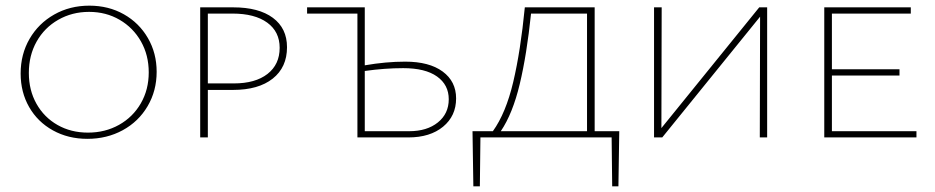

<svg xmlns="http://www.w3.org/2000/svg" viewBox="-20 -486 3307 679"><path d="M53 -226Q53 -294 84.5 -348.5Q116 -403 171.5 -434.5Q227 -466 296 -466Q364 -466 418 -435.5Q472 -405 503 -351.5Q534 -298 534 -232Q534 -165 502 -110.5Q470 -56 414 -25.5Q358 5 289 5Q221 5 167 -25Q113 -55 83 -107.5Q53 -160 53 -226ZM506 -230Q506 -291 478.5 -339.5Q451 -388 403 -416Q355 -444 295 -444Q235 -444 186 -416Q137 -388 109.5 -339Q82 -290 82 -228Q82 -167 109 -119Q136 -71 183.5 -44Q231 -17 291 -17Q352 -17 401 -44.5Q450 -72 478 -120.5Q506 -169 506 -230Z M995 -319Q995 -248 944.5 -208Q894 -168 804 -168H715V0H688V-460H805Q895 -460 945 -423Q995 -386 995 -319ZM969 -317Q969 -374 925 -406Q881 -438 802 -438H715V-191H807Q883 -191 926 -224.5Q969 -258 969 -317Z M1593 -138Q1593 -76 1547 -38Q1501 0 1424 0H1244V-438H1066V-460H1270V-255Q1345 -268 1413 -268Q1498 -268 1545.5 -233Q1593 -198 1593 -138ZM1567 -135Q1567 -186 1525.5 -215.5Q1484 -245 1406 -245Q1341 -245 1270 -235V-22H1427Q1490 -22 1528.5 -53Q1567 -84 1567 -135Z M2167 173H2145L2143 0H1679L1677 173H1654L1651 -22H1723Q1769 -86 1795 -196Q1821 -306 1836 -460H2083V-22H2170ZM2056 -22V-438H1858Q1843 -293 1818 -188.5Q1793 -84 1751 -22Z M2693 0H2667L2668 -427L2322 0H2293V-460H2320L2319 -33L2665 -460H2693Z M3221 -22V0H2895V-460H3201V-438H2922V-241H3161V-219H2922V-22Z"/></svg>

Font: Ysabeau SC Extralight
Style: Regular
Weight: 200
Designer: Christian Thalmann (Catharsis Fonts)
Version: Version 0.003